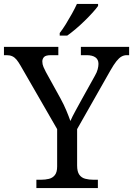

<svg xmlns="http://www.w3.org/2000/svg" viewBox="-25 -951 673 971"><path d="M159 0V-42H182Q204 -42 222.5 -46.5Q241 -51 252.5 -65.5Q264 -80 264 -109V-298L79 -619Q68 -638 58.5 -649.5Q49 -661 37 -666.5Q25 -672 8 -672H-5V-714H270V-672H233Q206 -672 197.5 -662.5Q189 -653 189 -640Q189 -626 195 -612Q201 -598 207 -587L281 -453Q298 -422 310.5 -392Q323 -362 331 -339Q340 -360 357 -391Q374 -422 391 -453L455 -568Q465 -585 469 -600.5Q473 -616 473 -628Q473 -650 457.5 -661Q442 -672 413 -672H384V-714H628V-672H616Q602 -672 589.5 -665Q577 -658 563.5 -641Q550 -624 533 -594L365 -298V-114Q365 -83 376 -67.5Q387 -52 406 -47Q425 -42 447 -42H470V0ZM277 -784Q292 -803 308 -829Q324 -855 339 -882Q354 -909 364 -931H471V-921Q462 -908 444 -888Q426 -868 403.5 -846Q381 -824 358 -804.5Q335 -785 315 -771H277Z"/></svg>

Font: Noto Rashi Hebrew
Style: Regular
Weight: 400
Version: Version 1.006